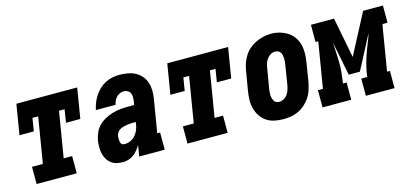

<svg xmlns="http://www.w3.org/2000/svg" viewBox="-53 -881 2615 1229"><g transform="rotate(-15 1254.5 -266.5)"><path d="M72 0V-114H144L194 -416H156L142 -330H47L80 -530H483L450 -330H355L369 -416H332L282 -114H338V0Z M643 8Q622 8 601.5 3Q581 -2 565 -14.5Q549 -27 539 -44.5Q529 -62 524.5 -82Q520 -102 520 -123.5Q520 -145 523 -166Q528 -192 538.5 -217Q549 -242 568.5 -261.5Q588 -281 612.5 -294Q637 -307 663 -314.5Q689 -322 715 -324.5Q741 -327 767 -327H806L810 -349Q812 -363 812 -377Q812 -391 807 -403Q802 -415 790.5 -422Q779 -429 765 -429Q752 -429 739 -424Q726 -419 716 -408.5Q706 -398 700 -385.5Q694 -373 692 -359H561Q566 -383 575 -406Q584 -429 598 -450Q612 -471 630.5 -488.5Q649 -506 671.5 -517.5Q694 -529 718 -533.5Q742 -538 765 -538Q793 -538 820 -533Q847 -528 869.5 -516Q892 -504 909 -484Q926 -464 934 -439Q942 -414 942.5 -386.5Q943 -359 938 -331L902 -114H921V0H752L764 -73Q754 -56 741.5 -41Q729 -26 713.5 -14.5Q698 -3 679.5 2.5Q661 8 643 8ZM685 -101Q704 -101 722.5 -109.5Q741 -118 754.5 -133.5Q768 -149 775.5 -167.5Q783 -186 786 -205L788 -219H767Q756 -219 745 -218Q734 -217 723 -215Q712 -213 700.5 -209.5Q689 -206 679 -199.5Q669 -193 663 -183Q657 -173 655 -162Q654 -155 654 -148Q654 -141 654.5 -134.5Q655 -128 656.5 -121.5Q658 -115 661.5 -110Q665 -105 671.5 -103Q678 -101 685 -101Z M1072 0V-114H1144L1194 -416H1156L1142 -330H1047L1080 -530H1483L1450 -330H1355L1369 -416H1332L1282 -114H1338V0Z M1706 8Q1677 8 1648 2Q1619 -4 1596 -19.5Q1573 -35 1557.5 -58Q1542 -81 1534.5 -108.5Q1527 -136 1527.5 -165.5Q1528 -195 1533 -225L1555 -355Q1559 -380 1567.5 -404Q1576 -428 1590.5 -450.5Q1605 -473 1626 -490.5Q1647 -508 1671 -519Q1695 -530 1720 -535.5Q1745 -541 1770 -541Q1800 -541 1827.5 -533Q1855 -525 1878.5 -510Q1902 -495 1918 -472Q1934 -449 1941 -421.5Q1948 -394 1947.5 -364.5Q1947 -335 1942 -305L1921 -175Q1916 -151 1908 -126.5Q1900 -102 1885 -80Q1870 -58 1849.5 -40Q1829 -22 1805 -11Q1781 0 1756 4Q1731 8 1706 8ZM1709 -106Q1724 -106 1739 -114Q1754 -122 1763.5 -135.5Q1773 -149 1778 -164Q1783 -179 1786 -194L1807 -324Q1809 -335 1810 -346Q1811 -357 1810.5 -367.5Q1810 -378 1808 -388Q1806 -398 1800.5 -406.5Q1795 -415 1785.5 -419.5Q1776 -424 1765 -424Q1750 -424 1735.5 -415.5Q1721 -407 1711.5 -394Q1702 -381 1697 -366Q1692 -351 1690 -336L1668 -206Q1666 -195 1665 -184.5Q1664 -174 1664.5 -163.5Q1665 -153 1667.5 -143Q1670 -133 1675 -124Q1680 -115 1689 -110.5Q1698 -106 1709 -106Z M1967 0V-114H2000L2050 -416H2032V-530H2185L2237 -262L2378 -530H2509V-416H2475L2425 -114H2444V0H2254V-114H2293Q2298 -149 2306 -182.5Q2314 -216 2325.5 -250Q2337 -284 2350.5 -317Q2364 -350 2375 -384L2257 -159H2183L2139 -382Q2140 -349 2142 -315.5Q2144 -282 2144.5 -249Q2145 -216 2141.5 -182Q2138 -148 2133 -114H2157V0Z"/></g></svg>

Font: Iosevka Curly Slab HvObl
Style: Regular
Weight: 900
Italic angle: -9°
Monospace: yes
Designer: Belleve Invis
Foundry: Belleve Invis
Version: Version 11.1.0; ttfautohint (v1.8.3)